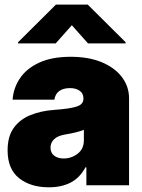

<svg xmlns="http://www.w3.org/2000/svg" viewBox="-20 -797 613 826"><path d="M190.4 8.8Q111.8 8.8 62.3 -30.3Q12.7 -69.3 12.7 -150.4Q12.7 -210.4 39.3 -247.1Q65.9 -283.7 111.3 -302Q156.7 -320.3 212.9 -324.2Q281.2 -329.1 310.1 -338.6Q338.9 -348.1 338.9 -372.1V-374Q338.9 -395 322.8 -406.5Q306.6 -418 281.2 -418Q252.9 -418 235.4 -405.8Q217.8 -393.6 213.9 -368.2H34.2Q37.6 -418 65.7 -460Q93.8 -502 148.2 -527.3Q202.6 -552.7 284.2 -552.7Q361.8 -552.7 418.2 -529.1Q474.6 -505.4 504.9 -464.8Q535.2 -424.3 535.2 -374V0H351.6V-77.1H347.7Q322.8 -31.2 283.2 -11.2Q243.7 8.8 190.4 8.8ZM253.9 -115.2Q287.1 -115.2 314 -135.7Q340.8 -156.2 340.8 -193.4V-238.3Q310.5 -226.6 262.7 -218.8Q228.5 -213.4 212.9 -198.2Q197.3 -183.1 197.3 -162.1Q197.3 -139.2 213.1 -127.2Q229 -115.2 253.9 -115.2ZM358.4 -610.4 289.1 -688.5 219.7 -610.4H57.6V-615.2L220.7 -777.3H357.4L520.5 -615.2V-610.4Z"/></svg>

Font: Inter Tight Black
Style: Regular
Weight: 900
Designer: Rasmus Andersson
Foundry: rsms
Version: Version 3.004; ttfautohint (v1.8.4.7-5d5b)